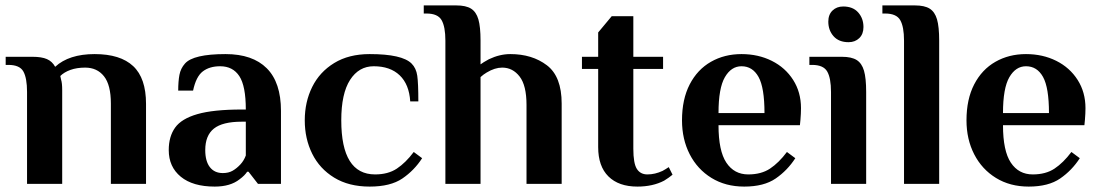

<svg xmlns="http://www.w3.org/2000/svg" viewBox="-20 -680 4066 710"><path d="M80 -340Q80 -391 66.5 -415.5Q53 -440 11 -440H1V-470H100Q134 -470 153.5 -461.5Q173 -453 184 -433Q235 -480 330 -480Q425 -480 472.5 -435.5Q520 -391 520 -296V0H390V-297Q390 -366 364.5 -398Q339 -430 295 -430Q264 -430 240.5 -421.5Q217 -413 203 -399L206 -385Q210 -373 210 -346V0H80Z M604 -125Q604 -175 627.5 -208Q651 -241 710 -258Q769 -275 874 -275H889Q889 -362 865 -398.5Q841 -435 794 -435Q755 -435 730 -416Q705 -397 694 -345H639Q639 -379 643.5 -403Q648 -427 664 -445Q695 -480 814 -480Q914 -480 966.5 -427.5Q1019 -375 1019 -270V0H934L899 -45H894Q885 -31 866 -17Q832 10 774 10Q693 10 648.5 -26.5Q604 -63 604 -125ZM869 -72Q882 -86 889 -105V-230H874Q803 -230 771 -204.5Q739 -179 739 -125Q739 -84 756 -62Q773 -40 804 -40Q825 -40 840 -48.5Q855 -57 869 -72Z M1107 -235Q1107 -303 1134.5 -358.5Q1162 -414 1216 -447Q1270 -480 1347 -480Q1467 -480 1502 -445Q1519 -428 1523 -400Q1527 -372 1527 -305H1497Q1493 -368 1458 -401.5Q1423 -435 1362 -435Q1307 -435 1274.5 -384.5Q1242 -334 1242 -235Q1242 -35 1367 -35Q1415 -35 1447.5 -56.5Q1480 -78 1510 -118L1541 -95Q1512 -50 1468 -20Q1424 10 1347 10Q1270 10 1216 -23Q1162 -56 1134.5 -111.5Q1107 -167 1107 -235Z M1627 -530Q1627 -581 1613 -605.5Q1599 -630 1557 -630H1547V-660H1667Q1703 -660 1722 -648Q1741 -636 1749 -608.5Q1757 -581 1757 -530V-442Q1766 -449 1788 -461Q1828 -480 1867 -480Q1948 -480 2002.5 -438.5Q2057 -397 2057 -297V0H1927V-292Q1927 -364 1901.5 -397Q1876 -430 1837 -430Q1810 -430 1780 -412Q1768 -405 1757 -395V0H1627Z M2192 -136V-425H2132V-470H2192V-560L2242 -620H2322V-470H2432V-425H2322V-130Q2322 -76 2335 -55.5Q2348 -35 2374 -35Q2402 -35 2430 -48Q2441 -54 2453 -62L2467 -34Q2454 -23 2436 -12Q2394 10 2337 10Q2268 10 2230 -27.5Q2192 -65 2192 -136Z M2502 -235Q2502 -313 2530.5 -368Q2559 -423 2609 -451.5Q2659 -480 2722 -480Q2784 -480 2834 -455Q2884 -430 2913 -384.5Q2942 -339 2942 -280Q2942 -261 2940 -237L2938 -217H2637Q2637 -122 2666 -78.5Q2695 -35 2747 -35Q2795 -35 2827.5 -56.5Q2860 -78 2890 -118L2921 -95Q2892 -50 2848.5 -20Q2805 10 2732 10Q2663 10 2611 -22Q2559 -54 2530.5 -109.5Q2502 -165 2502 -235ZM2807 -262Q2807 -356 2785 -395.5Q2763 -435 2722 -435Q2684 -435 2660.5 -394.5Q2637 -354 2637 -262Z M3043 -600Q3043 -626 3058.5 -641Q3074 -656 3098 -656Q3134 -656 3153.5 -634Q3173 -612 3173 -580Q3173 -554 3157.5 -539Q3142 -524 3118 -524Q3082 -524 3062.5 -546Q3043 -568 3043 -600ZM3053 -340Q3053 -391 3039 -415.5Q3025 -440 2983 -440H2973V-470H3093Q3129 -470 3148 -458Q3167 -446 3175 -418.5Q3183 -391 3183 -340V0H3053Z M3323 -530Q3323 -581 3309 -605.5Q3295 -630 3253 -630H3243V-660H3363Q3399 -660 3418 -648Q3437 -636 3445 -608.5Q3453 -581 3453 -530V0H3323Z M3554 -235Q3554 -313 3582.5 -368Q3611 -423 3661 -451.5Q3711 -480 3774 -480Q3836 -480 3886 -455Q3936 -430 3965 -384.5Q3994 -339 3994 -280Q3994 -261 3992 -237L3990 -217H3689Q3689 -122 3718 -78.5Q3747 -35 3799 -35Q3847 -35 3879.5 -56.5Q3912 -78 3942 -118L3973 -95Q3944 -50 3900.5 -20Q3857 10 3784 10Q3715 10 3663 -22Q3611 -54 3582.5 -109.5Q3554 -165 3554 -235ZM3859 -262Q3859 -356 3837 -395.5Q3815 -435 3774 -435Q3736 -435 3712.5 -394.5Q3689 -354 3689 -262Z"/></svg>

Font: Philosopher
Style: Bold
Weight: 700
Designer: Jovanny Lemonad
Foundry: Jovanny Lemonad
Version: Version 2.000